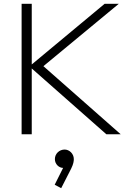

<svg xmlns="http://www.w3.org/2000/svg" viewBox="-20 -702 693 1004"><path d="M536 0H611L207 -356L601 -682H527L146 -365V-682H93V0H146V-344ZM266 264 300 282 352 180C364 156 366 141 366 130C366 102 343 80 318 80C290 80 267 102 267 130C267 157 289 176 310 176Z"/></svg>

Font: MV Cash ExtraLight
Style: Regular
Weight: 200
Designer: Rodrigo Fuenzalida
Foundry: fragTYPE
Version: Version 1.100;Glyphs 3.1.2 (3151)